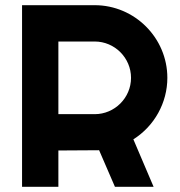

<svg xmlns="http://www.w3.org/2000/svg" viewBox="-20 -720 692 740"><path d="M345 -560C422 -560 485 -497 485 -420C485 -343 422 -280 345 -280H205V-560ZM205 -140 362 -141 423 0H572L494 -183C575 -234 625 -324 625 -420C625 -574 499 -700 345 -700H65V0H205Z"/></svg>

Font: Righteous
Style: Regular
Weight: 400
Designer: Astigmatic (AOETI)
Foundry: Astigmatic (AOETI)
Version: Version 1.000